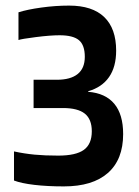

<svg xmlns="http://www.w3.org/2000/svg" viewBox="-20 -657 495 686"><path d="M395 -476Q395 -418 369.5 -381.5Q344 -345 295 -331V-329Q357 -324 388.5 -286Q420 -248 420 -178Q420 -87 365.5 -39Q311 9 208 9Q149 9 102.5 3.5Q56 -2 30 -12V-116Q67 -108 103.5 -104.5Q140 -101 188 -101Q251 -101 279.5 -121.5Q308 -142 308 -188Q308 -231 283 -251Q258 -271 205 -271H100V-372H183Q232 -372 257.5 -392.5Q283 -413 283 -454Q283 -496 262 -513.5Q241 -531 193 -531Q160 -531 108.5 -524.5Q57 -518 46 -514V-613Q77 -623 127.5 -630Q178 -637 227 -637Q310 -637 352.5 -596Q395 -555 395 -476Z"/></svg>

Font: Blinker SemiBold
Style: Regular
Weight: 600
Designer: Juergen Huber
Foundry: supertype
Version: Version 1.015;PS 1.15;hotconv 1.0.88;makeotf.lib2.5.647800